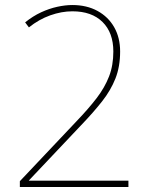

<svg xmlns="http://www.w3.org/2000/svg" viewBox="-20 -744 610 764"><path d="M59 0V-23L283 -260Q332 -311 364.5 -353.5Q397 -396 414 -440Q431 -484 431 -539Q431 -614 388 -656.5Q345 -699 268 -699Q225 -699 180 -683Q135 -667 95 -635L80 -655Q111 -680 143.5 -695Q176 -710 208 -717Q240 -724 268 -724Q325 -724 368 -700.5Q411 -677 434.5 -635.5Q458 -594 458 -539Q458 -479 439.5 -432Q421 -385 386.5 -341Q352 -297 303 -246L95 -26V-25H491V0Z"/></svg>

Font: Noto Sans Symbols Thin
Style: Regular
Weight: 250
Version: Version 2.002